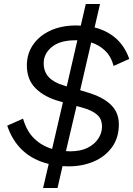

<svg xmlns="http://www.w3.org/2000/svg" viewBox="-20 -831 665 958"><path d="M195 107 223 -13Q68 -51 16 -204L95 -239Q113 -176 151 -139.5Q189 -103 240 -88L294 -321L276 -326Q203 -346 158.5 -389.5Q114 -433 114 -505Q114 -562 144.5 -607Q175 -652 230.5 -678Q286 -704 361 -704Q372 -704 383 -703L408 -811H479L452 -694Q515 -678 559 -639Q603 -600 625 -537L547 -502Q534 -550 504 -578.5Q474 -607 435 -619L380 -381L419 -369Q493 -347 533 -308.5Q573 -270 573 -211Q573 -143 538.5 -96Q504 -49 447.5 -25Q391 -1 323 -1Q307 -1 292 -2L267 107ZM297 -405 313 -400 366 -630Q361 -630 356 -630Q279 -630 238.5 -596.5Q198 -563 198 -516Q198 -473 223.5 -446Q249 -419 297 -405ZM391 -294 362 -302 309 -77Q319 -76 330 -76Q382 -76 417 -93.5Q452 -111 470.5 -139.5Q489 -168 489 -199Q489 -238 463.5 -259.5Q438 -281 391 -294Z"/></svg>

Font: Prodigy Sans
Style: Italic
Weight: 400
Italic angle: -13°
Designer: Wei Huang
Foundry: Wei Huang
Version: Version 1.003; ttfautohint (v1.8.3)